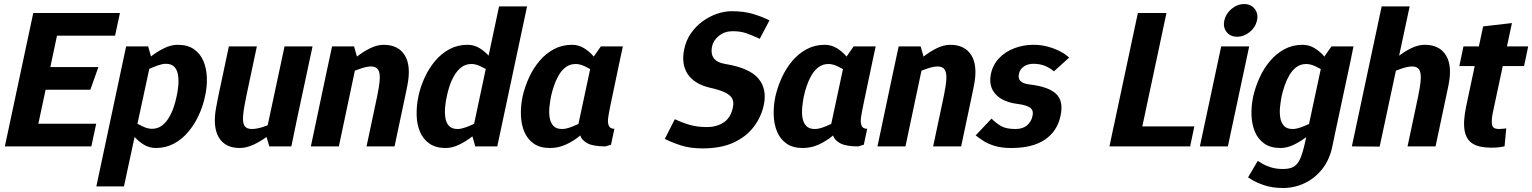

<svg xmlns="http://www.w3.org/2000/svg" viewBox="-20 -732 7661 960"><path d="M146.3 -667H579.7L555.3 -553.7H265L231.7 -396.7H472L431.7 -283.3H208L171.7 -113.3H461L436.7 0H4.3Z M737.7 -440 599.7 200H461.7L595.7 -430ZM737.7 -440 595.7 -430 610.7 -500H720.7ZM632.7 -336.7 622.7 -340Q622.7 -340 637.3 -357Q652 -374 677.2 -399Q702.3 -424 734 -449Q765.7 -474 800.5 -491Q835.3 -508 868.3 -508L808.7 -413Q792.7 -413 770 -405.2Q747.3 -397.3 723.3 -386.3Q699.3 -375.3 679 -363.8Q658.7 -352.3 645.7 -344.5Q632.7 -336.7 632.7 -336.7ZM595.7 -163.3Q595.7 -163.3 610.2 -151.8Q624.7 -140.3 647.2 -125.7Q669.7 -111 694.3 -99.5Q719 -88 739 -88L759.3 8Q726.3 8 698.7 -9Q671 -26 649.7 -51Q628.3 -76 614 -101Q599.7 -126 592 -143Q584.3 -160 584.3 -160ZM739 -88Q768.3 -88 789.3 -103.8Q810.3 -119.7 825.2 -145Q840 -170.3 849.2 -198.3Q858.3 -226.3 863 -250Q868.7 -274.3 871.3 -302.5Q874 -330.7 870.3 -356Q866.7 -381.3 852.3 -397.2Q838 -413 808.7 -413L868.3 -508Q918 -508 949.7 -486Q981.3 -464 997 -427Q1012.7 -390 1014.3 -344Q1016 -298 1005 -250Q995 -202 973.8 -156Q952.7 -110 921.7 -73Q890.7 -36 849.8 -14Q809 8 759.3 8Z M1071.3 -250H1211.3Q1199 -192 1195.7 -155.8Q1192.3 -119.7 1202.3 -103.3Q1212.3 -87 1239 -87L1179 8Q1105 8 1073.7 -45.5Q1042.3 -99 1061.3 -198ZM1465.7 -140 1308.7 -60 1402.7 -500H1542.7ZM1211.3 -250H1071.3L1124.3 -500H1264.3ZM1308.7 -60 1465.7 -140 1436.7 0H1326.7ZM1411.3 -150 1421 -146.7Q1421 -146.7 1406.7 -131Q1392.3 -115.3 1367.5 -92.3Q1342.7 -69.3 1311.3 -46.3Q1280 -23.3 1245.5 -7.7Q1211 8 1178 8L1238 -87Q1263 -87 1292.7 -96.5Q1322.3 -106 1349.2 -118.5Q1376 -131 1393.7 -140.5Q1411.3 -150 1411.3 -150Z M2005.7 -250H1865.7Q1876.7 -302.3 1878.7 -335.3Q1880.7 -368.3 1870.3 -384Q1860 -399.7 1834.7 -399.7L1898 -508Q1972 -508 2004.3 -454.8Q2036.7 -401.7 2016.3 -302ZM1610.3 -360 1767.3 -440 1674.3 0H1534.3ZM1865.7 -250H2005.7L1952.7 0H1812.7ZM1767.3 -440 1610.3 -360 1640.3 -500H1750.3ZM1663 -336.7 1653 -340Q1653 -340 1667.8 -357Q1682.7 -374 1707.8 -399Q1733 -424 1764.7 -449Q1796.3 -474 1831.2 -491Q1866 -508 1899 -508L1835.7 -399.7Q1815.7 -399.7 1786.5 -390.2Q1757.3 -380.7 1729.2 -368.2Q1701 -355.7 1682 -346.2Q1663 -336.7 1663 -336.7Z M2339.3 -60 2475.3 -700H2615.3L2481.3 -70ZM2339.3 -60 2481.3 -70 2466.3 0H2356.3ZM2444.3 -163.3 2454.3 -160Q2454.3 -160 2439.7 -143Q2425 -126 2399.8 -101Q2374.7 -76 2343 -51Q2311.3 -26 2276.5 -9Q2241.7 8 2208.7 8L2268.3 -87Q2284.3 -87 2307 -94.8Q2329.7 -102.7 2353.7 -114.2Q2377.7 -125.7 2398 -136.7Q2418.3 -147.7 2431.3 -155.5Q2444.3 -163.3 2444.3 -163.3ZM2481.3 -336.7Q2481.3 -336.7 2466.8 -348.2Q2452.3 -359.7 2429.8 -374.3Q2407.3 -389 2382.8 -400.5Q2358.3 -412 2338 -412L2317.7 -508Q2350.7 -508 2378.3 -491Q2406 -474 2427.3 -449Q2448.7 -424 2463 -399Q2477.3 -374 2485 -357Q2492.7 -340 2492.7 -340ZM2338 -412Q2308.7 -412 2287.7 -396.2Q2266.7 -380.3 2251.8 -355Q2237 -329.7 2227.8 -302Q2218.7 -274.3 2214 -250Q2208.3 -225.7 2205.7 -197.5Q2203 -169.3 2206.7 -144Q2210.3 -118.7 2224.7 -102.8Q2239 -87 2268.3 -87L2208.7 8Q2159 8 2127.3 -14Q2095.7 -36 2080 -73Q2064.3 -110 2063.2 -156Q2062 -202 2072 -250Q2082 -298 2103.2 -344Q2124.3 -390 2155.3 -427Q2186.3 -464 2227.2 -486Q2268 -508 2317.7 -508Z M3006.7 0Q2947.7 0 2918.2 -15Q2888.7 -30 2880.5 -57Q2872.3 -84 2876.8 -119.5Q2881.3 -155 2890.3 -196L2901.7 -250H3041.3L3030.3 -196Q3025 -171 3021.2 -145.8Q3017.3 -120.7 3023.7 -104.3Q3030 -88 3052 -88L3035 -8.3ZM2942.3 -440 3079.3 -430 3012 -110 2865.3 -80ZM2942.3 -440 2984.3 -500H3094.3L3079.3 -430ZM2965.7 -163.3 2975.7 -160Q2975.7 -160 2963.8 -143Q2952 -126 2929.8 -101Q2907.7 -76 2877 -51Q2846.3 -26 2809 -9Q2771.7 8 2729.7 8L2790.3 -87Q2810.7 -87 2840 -98.5Q2869.3 -110 2898.2 -125.2Q2927 -140.3 2946.3 -151.8Q2965.7 -163.3 2965.7 -163.3ZM3002.3 -336.7Q3002.3 -336.7 2987.8 -348.2Q2973.3 -359.7 2950.8 -374.3Q2928.3 -389 2903.8 -400.5Q2879.3 -412 2859 -412L2839.7 -508Q2872.7 -508 2900.3 -491Q2928 -474 2948.8 -449Q2969.7 -424 2984.3 -399Q2999 -374 3006.3 -357Q3013.7 -340 3013.7 -340ZM2859 -412Q2829.7 -412 2808.7 -396.2Q2787.7 -380.3 2773.2 -355Q2758.7 -329.7 2749.5 -302Q2740.3 -274.3 2735 -250Q2730.3 -225.7 2727.3 -197.5Q2724.3 -169.3 2728.3 -144Q2732.3 -118.7 2746.7 -102.8Q2761 -87 2790.3 -87L2729.7 8Q2680 8 2648.7 -14Q2617.3 -36 2601.7 -73Q2586 -110 2584.5 -156Q2583 -202 2593 -250Q2604 -298 2625 -344Q2646 -390 2677.2 -427Q2708.3 -464 2749.2 -486Q2790 -508 2839.7 -508Z M3799 -207.3Q3787 -149.3 3750 -99.5Q3713 -49.7 3649.5 -19.8Q3586 10 3492.7 10L3514.7 -96.7Q3563.7 -96.7 3598.7 -120Q3633.7 -143.3 3644.3 -194Q3650.7 -223.3 3639.7 -241.3Q3628.7 -259.3 3601.3 -271.5Q3574 -283.7 3530 -293.3Q3451.7 -311.7 3418.5 -361.7Q3385.3 -411.7 3401.3 -486.7Q3410.3 -530.7 3434.8 -565.7Q3459.3 -600.7 3493 -625.3Q3526.7 -650 3564.7 -663Q3602.7 -676 3638.7 -676L3643.7 -576Q3604 -576 3575.7 -553.8Q3547.3 -531.7 3540.3 -500Q3536 -479.3 3539.8 -461Q3543.7 -442.7 3560 -429.8Q3576.3 -417 3608.7 -411.7Q3727.3 -392 3771.7 -339.7Q3816 -287.3 3799 -207.3ZM3643.7 -576 3638.7 -676Q3701 -676 3747.2 -661.7Q3793.3 -647.3 3827.3 -630L3778.7 -538Q3739.7 -556.3 3710.3 -566.2Q3681 -576 3643.7 -576ZM3514.7 -96.7 3492.7 10Q3430.3 10 3384 -5.2Q3337.7 -20.3 3304 -37.3L3354 -136Q3393 -117.7 3430.2 -107.2Q3467.3 -96.7 3514.7 -96.7Z M4270.7 0Q4211.7 0 4182.2 -15Q4152.7 -30 4144.5 -57Q4136.3 -84 4140.8 -119.5Q4145.3 -155 4154.3 -196L4165.7 -250H4305.3L4294.3 -196Q4289 -171 4285.2 -145.8Q4281.3 -120.7 4287.7 -104.3Q4294 -88 4316 -88L4299 -8.3ZM4206.3 -440 4343.3 -430 4276 -110 4129.3 -80ZM4206.3 -440 4248.3 -500H4358.3L4343.3 -430ZM4229.7 -163.3 4239.7 -160Q4239.7 -160 4227.8 -143Q4216 -126 4193.8 -101Q4171.7 -76 4141 -51Q4110.3 -26 4073 -9Q4035.7 8 3993.7 8L4054.3 -87Q4074.7 -87 4104 -98.5Q4133.3 -110 4162.2 -125.2Q4191 -140.3 4210.3 -151.8Q4229.7 -163.3 4229.7 -163.3ZM4266.3 -336.7Q4266.3 -336.7 4251.8 -348.2Q4237.3 -359.7 4214.8 -374.3Q4192.3 -389 4167.8 -400.5Q4143.3 -412 4123 -412L4103.7 -508Q4136.7 -508 4164.3 -491Q4192 -474 4212.8 -449Q4233.7 -424 4248.3 -399Q4263 -374 4270.3 -357Q4277.7 -340 4277.7 -340ZM4123 -412Q4093.7 -412 4072.7 -396.2Q4051.7 -380.3 4037.2 -355Q4022.7 -329.7 4013.5 -302Q4004.3 -274.3 3999 -250Q3994.3 -225.7 3991.3 -197.5Q3988.3 -169.3 3992.3 -144Q3996.3 -118.7 4010.7 -102.8Q4025 -87 4054.3 -87L3993.7 8Q3944 8 3912.7 -14Q3881.3 -36 3865.7 -73Q3850 -110 3848.5 -156Q3847 -202 3857 -250Q3868 -298 3889 -344Q3910 -390 3941.2 -427Q3972.3 -464 4013.2 -486Q4054 -508 4103.7 -508Z M4838.7 -250H4698.7Q4709.7 -302.3 4711.7 -335.3Q4713.7 -368.3 4703.3 -384Q4693 -399.7 4667.7 -399.7L4731 -508Q4805 -508 4837.3 -454.8Q4869.7 -401.7 4849.3 -302ZM4443.3 -360 4600.3 -440 4507.3 0H4367.3ZM4698.7 -250H4838.7L4785.7 0H4645.7ZM4600.3 -440 4443.3 -360 4473.3 -500H4583.3ZM4496 -336.7 4486 -340Q4486 -340 4500.8 -357Q4515.7 -374 4540.8 -399Q4566 -424 4597.7 -449Q4629.3 -474 4664.2 -491Q4699 -508 4732 -508L4668.7 -399.7Q4648.7 -399.7 4619.5 -390.2Q4590.3 -380.7 4562.2 -368.2Q4534 -355.7 4515 -346.2Q4496 -336.7 4496 -336.7Z M5037 8 5057.7 -87Q5093.3 -87 5115 -105Q5136.7 -123 5142.7 -153Q5148.7 -179.7 5131.3 -193Q5114 -206.3 5070.7 -212L5125 -310Q5223 -299 5260.8 -262.5Q5298.7 -226 5282.7 -153Q5266.7 -76 5204.8 -34Q5143 8 5037 8ZM5147 -508 5146.3 -413Q5118.7 -413 5099 -399.3Q5079.3 -385.7 5074.7 -362.7Q5064.3 -318 5125 -310L5070.7 -212Q4994.7 -221 4958.2 -260.7Q4921.7 -300.3 4934.7 -362.7Q4944.3 -408.3 4975.2 -440.8Q5006 -473.3 5051.3 -490.7Q5096.7 -508 5147 -508ZM4858.3 -55 4937.7 -139Q4960.7 -116 4985.7 -101.5Q5010.7 -87 5057.7 -87L5037 8Q4986.7 8 4951.8 -3Q4917 -14 4894.7 -29Q4872.3 -44 4858.3 -55ZM5249.7 -375.3Q5231.7 -391 5206.5 -402Q5181.3 -413 5146.3 -413L5147 -508Q5184.7 -508 5218.2 -499Q5251.7 -490 5279.5 -475.7Q5307.3 -461.3 5325.7 -444Z M5670.3 0H5527.3L5669.3 -667H5812.3ZM5527.3 0 5548.3 -100H5951.7L5930.7 0Z M5979.3 0 6086 -500H6226L6119.3 0ZM6166 -548.3Q6131.7 -548.3 6113 -572Q6094.3 -595.7 6101.7 -630Q6109 -663.7 6137.8 -687.7Q6166.7 -711.7 6201 -711.7Q6234.7 -711.7 6253.5 -687.7Q6272.3 -663.7 6265 -630Q6257.7 -595.7 6228.7 -572Q6199.7 -548.3 6166 -548.3Z M6595.3 -440 6733.3 -430 6656.3 -70 6509.7 -40ZM6656.3 -70 6641.3 2Q6627.3 68 6590.5 114Q6553.7 160 6502.7 184Q6451.7 208 6395.7 208V113Q6431 113 6451.3 99.8Q6471.7 86.7 6484.5 53.3Q6497.3 20 6509.7 -40ZM6595.3 -440 6637.3 -500H6747.3L6733.3 -430ZM6618.7 -163.3 6628.7 -160Q6628.7 -160 6613.8 -143Q6599 -126 6573.8 -101Q6548.7 -76 6517 -51Q6485.3 -26 6450.5 -9Q6415.7 8 6382.7 8L6443.3 -87Q6463.7 -87 6493 -98.5Q6522.3 -110 6551.2 -125.2Q6580 -140.3 6599.3 -151.8Q6618.7 -163.3 6618.7 -163.3ZM6655.7 -336.7Q6655.7 -336.7 6641.2 -348.2Q6626.7 -359.7 6604 -374.3Q6581.3 -389 6556.8 -400.5Q6532.3 -412 6512 -412L6492.7 -508Q6525.7 -508 6553.3 -491Q6581 -474 6602 -449Q6623 -424 6637.7 -399Q6652.3 -374 6659.7 -357Q6667 -340 6667 -340ZM6512 -412Q6482.7 -412 6461.7 -396.2Q6440.7 -380.3 6426.2 -355Q6411.7 -329.7 6402.5 -302Q6393.3 -274.3 6388 -250Q6383.3 -225.7 6380.3 -197.5Q6377.3 -169.3 6381.3 -144Q6385.3 -118.7 6399.7 -102.8Q6414 -87 6443.3 -87L6382.7 8Q6333 8 6301.7 -14Q6270.3 -36 6254.7 -73Q6239 -110 6237.5 -156Q6236 -202 6246 -250Q6257 -298 6278 -344Q6299 -390 6330.2 -427Q6361.3 -464 6402.2 -486Q6443 -508 6492.7 -508ZM6268.7 72.3Q6276.7 77.3 6292.8 87Q6309 96.7 6334.8 104.8Q6360.7 113 6396.7 113V208Q6341.7 208 6302 194.5Q6262.3 181 6241.3 168Q6220.3 155 6220.3 155Z M7070.7 -250Q7081.7 -302.3 7083.7 -335.3Q7085.7 -368.3 7075.8 -384Q7066 -399.7 7040.7 -399.7L7104 -508Q7178 -508 7210.3 -454.5Q7242.7 -401 7221.7 -302L7210.7 -250ZM6878.3 1 6739.3 0 6888.3 -700H7028.3ZM7017.7 0 7070.7 -250H7210.7L7157.7 0ZM6868 -336.7 6858 -340Q6858 -340 6872.8 -357Q6887.7 -374 6912.8 -399Q6938 -424 6969.7 -449Q7001.3 -474 7036.2 -491Q7071 -508 7104 -508L7040.7 -399.7Q7020.7 -399.7 6991.5 -390.2Q6962.3 -380.7 6934.2 -368.2Q6906 -355.7 6887 -346.2Q6868 -336.7 6868 -336.7Z M7276.7 -401.7 7297.3 -500H7621L7600.3 -401.7ZM7511.3 -90 7502.7 0Q7487.7 3 7472.3 4.7Q7457 6.3 7434 6.3Q7377.3 6.3 7344.7 -13Q7312 -32.3 7303.3 -77.7Q7294.7 -123 7310.7 -200L7395.7 -600L7539.7 -616.7L7443.7 -167Q7436.3 -129 7440.2 -108Q7444 -87 7474.3 -87Q7483.3 -87 7491.8 -88Q7500.3 -89 7511.3 -90Z"/></svg>

Font: Epunda Sans Light
Style: Italic
Weight: 300
Italic angle: -12.0243°
Designer: Simon Atzbach
Foundry: typofactur
Version: Version 2.204